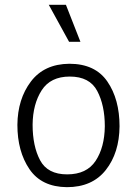

<svg xmlns="http://www.w3.org/2000/svg" viewBox="-20 -762 568 795"><path d="M182 -742H253L313 -589H266ZM257 13Q152 12 102 -61.5Q52 -135 52 -245Q53 -352 108 -424.5Q163 -497 267 -498Q374 -498 424.5 -424.5Q475 -351 475 -239Q474 -129 418 -58Q362 13 257 13ZM414 -239Q414 -326 382.5 -385.5Q351 -445 269 -445Q189 -445 152.5 -388Q116 -331 115 -246Q115 -157 146 -98.5Q177 -40 258 -40Q339 -40 376 -96Q413 -152 414 -239Z"/></svg>

Font: Palanquin Light
Style: Regular
Weight: 300
Designer: Pria Ravichandran
Version: Version 1.0.4